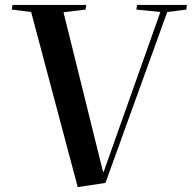

<svg xmlns="http://www.w3.org/2000/svg" viewBox="-20 -750 782 783"><path d="M400 -50H403L634 -701L536 -711L539 -730H742L740 -711L662 -701L410 -4L297 13L107 -701L28 -711L31 -730H332L329 -711L239 -700Z"/></svg>

Font: Literata 72pt SemiBold
Style: Italic
Weight: 600
Italic angle: -2°
Designer: Latin by Veronika Burian and Jose Scaglione. Greek by Irene Vlachou. Cyrillic by Vera Evstafieva
Foundry: TypeTogether
Version: Version 3.002